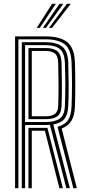

<svg xmlns="http://www.w3.org/2000/svg" viewBox="-20 -992 457 1012"><path d="M59.5 0V-800H221.2Q298 -800 335.1 -769.4Q372.2 -738.8 375 -662.5Q376.8 -602 376.9 -545.1Q377 -488.2 375 -431.5Q373 -382.8 356.6 -355.6Q340.2 -328.5 305 -314.5L385 0H366.5L283.2 -323.8Q321.8 -333.8 338.6 -359.1Q355.5 -384.5 357.2 -432Q359.5 -490 359.5 -545.8Q359.5 -601.5 357.2 -662Q354.8 -733.8 320 -759.2Q285.2 -784.8 221.2 -784.8H77V0ZM94.8 0V-769.5H221.2Q277.5 -769.5 307.5 -746.6Q337.5 -723.8 339.8 -661.5Q341.2 -606.8 341.8 -549.1Q342.2 -491.5 339.8 -433Q337.8 -387.8 319.4 -365.2Q301 -342.8 260.8 -336L348.2 0H329.8L243 -334Q233.5 -333.2 220.8 -333.2H112.2V0ZM112.2 -348.8H220.8Q268.8 -348.8 294.4 -366.5Q320 -384.2 322 -433.5Q324.5 -492.2 324.4 -547.1Q324.2 -602 322 -660.5Q319.8 -715 294.2 -734.5Q268.8 -754 221.2 -754H112.2ZM130 -364V-738.8H221.2Q263.5 -738.8 283.4 -721.1Q303.2 -703.5 304.5 -660Q306 -600.2 306.2 -544.2Q306.5 -488.2 304.5 -434Q302.8 -393.5 281.8 -378.8Q260.8 -364 220.8 -364ZM147.5 -379.2H220.8Q253 -379.2 269.4 -391.4Q285.8 -403.5 286.8 -435Q288.8 -489 288.5 -546Q288.2 -603 286.8 -659.8Q285.8 -697.2 268.8 -710.4Q251.8 -723.5 221.2 -723.5H147.5ZM130 0V-318H205.2Q211.5 -318 217.8 -318Q224 -318 230 -318.2L311.5 0H293L216.8 -303Q213.2 -302.8 205.8 -302.8H147.5V0ZM173.5 -845 254.5 -972H274.5L190 -845ZM238 -845 333 -972H353L254.5 -845ZM205.8 -845 293.8 -972H313.8L222.2 -845Z"/></svg>

Font: Big Shoulders Inline Text Medium
Style: Regular
Weight: 500
Designer: Patric King
Foundry: XO Type Co
Version: Version 1.000